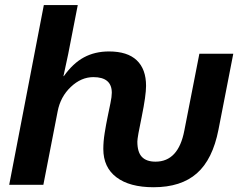

<svg xmlns="http://www.w3.org/2000/svg" viewBox="-20 -745 974 774"><path d="M396.5 -144.5Q396.5 -174.8 401.9 -208.3Q407.2 -241.7 413.6 -272.7Q419.9 -303.7 425.3 -329.6Q430.7 -355.5 430.7 -371.1Q430.7 -434.1 356.4 -434.1Q307.1 -434.1 265.4 -394.5Q223.6 -355 212.4 -295.9L154.8 0H17.1L156.7 -724.6H293.5L254.9 -526.9L235.8 -438H237.3Q274.4 -490.2 318.6 -513.9Q362.8 -537.6 419.4 -537.6Q493.7 -537.6 531.2 -502Q568.8 -466.3 568.8 -398.9Q568.8 -360.4 551.3 -274.4Q533.7 -190.9 533.7 -174.3Q533.7 -131.8 552 -112.5Q570.3 -93.3 606.9 -93.3Q699.2 -93.3 723.1 -218.8L783.7 -528.3H920.4L860.8 -222.7Q837.4 -102.5 773.7 -46.4Q710 9.8 599.1 9.8Q502.4 9.8 449.5 -30.3Q396.5 -70.3 396.5 -144.5Z"/></svg>

Font: Liberation Sans
Style: Bold Italic
Weight: 700
Italic angle: -12°
Designer: Steve Matteson
Foundry: Ascender Corporation
Version: Version 2.1.5